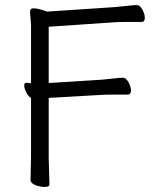

<svg xmlns="http://www.w3.org/2000/svg" viewBox="-20 -732 613 761"><path d="M101 -19 103 -108V-344Q92 -350 84 -366Q76 -382 76 -393Q76 -404 84 -404H86Q94 -402 103 -402V-634L99 -685Q99 -699 113 -699Q127 -699 146 -693Q165 -687 166 -686L437 -704Q460 -706 485.5 -709Q511 -712 522.5 -712Q534 -712 544 -694.5Q554 -677 554 -661Q554 -645 541 -645H479Q452 -645 438 -644L173 -626V-403L382 -416Q405 -418 430.5 -421Q456 -424 467.5 -424Q479 -424 489 -406.5Q499 -389 499 -373Q499 -357 486 -357H423Q397 -357 383 -356L173 -344V-107L176 -1Q176 9 157.5 9Q139 9 120 1.5Q101 -6 101 -19Z"/></svg>

Font: QiushuiShotai
Style: Regular
Weight: 600
Designer: Fontworks Inc.
Foundry: Fontworks Inc.
Version: Version 1.250